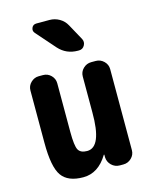

<svg xmlns="http://www.w3.org/2000/svg" viewBox="-117 -846 734 931"><g transform="rotate(-15 250.0 -380.5)"><path d="M387.7 -519.5Q411.1 -519.5 428.2 -502.9Q445.3 -486.3 445.3 -462.9V-56.6Q445.3 -33.2 428.2 -16.6Q411.1 0 387.7 0H370.1Q345.7 0 328.6 -16.6Q311.5 -33.2 310.5 -56.6V-69.3Q310.5 -70.3 309.6 -70.3Q307.6 -70.3 307.6 -69.3Q259.8 9.8 184.6 9.8Q107.4 9.8 76.2 -34.7Q44.9 -79.1 44.9 -200.2V-462.9Q44.9 -486.3 62 -502.9Q79.1 -519.5 101.6 -519.5H123Q146.5 -519.5 163.1 -502.9Q179.7 -486.3 179.7 -462.9V-219.7Q179.7 -149.4 190.9 -128.9Q202.1 -108.4 235.4 -108.4Q308.6 -108.4 307.6 -283.2V-462.9Q307.6 -486.3 324.7 -502.9Q341.8 -519.5 365.2 -519.5ZM222.7 -769.5Q249 -769.5 272 -756.3Q294.9 -743.2 307.6 -719.7L351.6 -639.6Q360.4 -623 351.1 -606.4Q341.8 -589.8 323.2 -589.8H317.4Q259.8 -589.8 221.7 -631.8L137.7 -727.5Q127 -739.3 133.3 -754.4Q139.6 -769.5 157.2 -769.5Z"/></g></svg>

Font: Rounded Mgen+ 1m bold
Style: Bold
Weight: 700
Designer: [Source Han Sans]
Ryoko NISHIZUKA  (kana & ideographs); Paul D. Hunt (Latin, Greek & Cyrillic); Wenlong ZHANG  (bopomofo
Version: Version 1.059.20150602